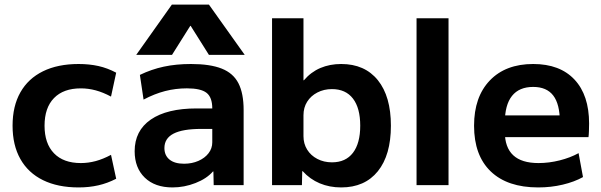

<svg xmlns="http://www.w3.org/2000/svg" viewBox="-20 -810 2631 840"><path d="M324 10Q233 10 168.2 -21.8Q103.3 -53.7 69.2 -114.2Q35 -174.7 35 -260Q35 -345.7 69.2 -406Q103.3 -466.3 168.2 -498.2Q233 -530 324 -530Q370.3 -530 410.3 -521.2Q450.3 -512.3 488.3 -492L465.7 -387.4Q431 -406 398.7 -414.7Q366.3 -423.4 333.7 -423.4Q257.6 -423.4 216.3 -381Q174.9 -338.7 174.9 -260Q174.9 -182 216.3 -139.3Q257.6 -96.6 333.7 -96.6Q366.3 -96.6 398.7 -105.3Q431 -114 465.7 -132.6L488.3 -28Q450.3 -8.3 410.3 0.8Q370.3 10 324 10Z M734.6 10Q657.7 10 613.4 -32.8Q569.1 -75.7 569.1 -148.4Q569.1 -238.1 639.7 -286.9Q710.4 -335.6 840.1 -335.6H908.7Q908.7 -384.3 883.6 -403.9Q858.5 -423.5 797.7 -423.5Q748.6 -423.5 702.3 -411.6Q655.9 -399.6 608.1 -374.3L592 -482.3Q642.5 -506.8 696.6 -518.4Q750.6 -530 815.6 -530Q899 -530 949.7 -510Q1000.4 -490.1 1023.2 -445.7Q1045.9 -401.3 1045.9 -328.3V0H914.9L913.6 -59.9H911.7Q884.2 -28.3 835.2 -9.2Q786.3 10 734.6 10ZM785.2 -93.7Q819.9 -93.7 848 -106.1Q876.1 -118.4 892.4 -139.6Q908.7 -160.7 908.7 -187.4V-246H860.1Q779.3 -246 739.3 -225.4Q699.3 -204.7 699.3 -162.3Q699.3 -130.1 721.6 -111.9Q744 -93.7 785.2 -93.7ZM576 -570 732 -790H894L1050.6 -570H894L814.3 -696.7H812.3L732.6 -570Z M1472.7 10Q1421.5 10 1378.7 -8Q1335.9 -26.1 1304.3 -61.1H1302.3L1300.9 0H1170.2V-730H1307.7V-458.9H1309.7Q1340.4 -494.9 1381.6 -512.5Q1422.9 -530 1472.7 -530Q1575.9 -530 1633.1 -459.2Q1690.2 -388.3 1690.2 -260Q1690.2 -131.7 1633.1 -60.8Q1575.9 10 1472.7 10ZM1432.3 -99.8Q1492.3 -99.8 1524.1 -141.4Q1556 -183.1 1556 -260Q1556 -337.3 1524.2 -378.7Q1492.3 -420.2 1432.3 -420.2Q1396.9 -420.2 1368.4 -405.3Q1339.8 -390.5 1323.8 -364.9Q1307.7 -339.4 1307.7 -305.7V-214.3Q1307.7 -181.3 1323.8 -155.4Q1339.8 -129.5 1368.4 -114.7Q1396.9 -99.8 1432.3 -99.8Z M1802.4 0V-730H1942.3V0Z M2334.7 10Q2200 10 2127 -60Q2054 -130 2054 -260Q2054 -386 2123 -458Q2192 -530 2312.7 -530Q2429.7 -530 2493.5 -461.8Q2557.3 -393.7 2557.3 -269.3Q2557.3 -254.7 2556.6 -236.7Q2556 -218.7 2554.6 -210H2130.6V-305H2448.4L2429.4 -276Q2429.4 -354.3 2400.5 -392Q2371.7 -429.7 2312.7 -429.7Q2251.3 -429.7 2220 -390.4Q2188.6 -351 2188.6 -273.3V-233.3Q2188.6 -165 2225.3 -130.8Q2262 -96.6 2336 -96.6Q2382 -96.6 2428.5 -108.3Q2475 -120 2511.3 -140L2530.6 -35.3Q2493 -14.3 2442 -2.2Q2391 10 2334.7 10Z"/></svg>

Font: M PLUS 2 Thin
Style: Regular
Weight: 100
Designer: Coji Morishita
Foundry: UNDERFOREST DESIGN
Version: Version 1.001